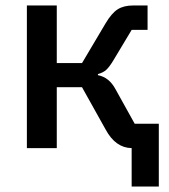

<svg xmlns="http://www.w3.org/2000/svg" viewBox="-20 -540 615 700"><path d="M460 140V0Q401 -1 365 -68L279 -222H187V0H78V-520H187V-310H279L365 -455Q387 -492 409 -506Q431 -520 465 -520H518V-431H460L394 -321Q379 -296 367.5 -285.5Q356 -275 337 -270V-266Q378 -258 401 -215L471 -89H559V140Z"/></svg>

Font: IBM Plex Sans Medm
Style: Regular
Weight: 500
Designer: Mike Abbink, Paul van der Laan, Pieter van Rosmalen
Foundry: Bold Monday
Version: Version 3.005